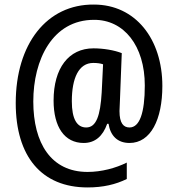

<svg xmlns="http://www.w3.org/2000/svg" viewBox="-20 -737 780 842"><path d="M692 -360C692 -566 574 -717 392 -717C185 -719 49 -544 49 -285C49 -50 163 85 364 85C432 85 487 72 536 48V-24C488 0 425 17 364 17C204 17 126 -109 126 -292C126 -475 210 -650 392 -650C523 -651 615 -537 615 -362C615 -241 592 -178 548 -178C522 -178 504 -196 504 -250C504 -258 505 -277 506 -297L514 -504C481 -517 433 -525 390 -525C281 -525 215 -438 215 -296C215 -180 263 -110 347 -110C397 -110 431 -140 450 -194H456C464 -143 494 -110 548 -110C641 -110 692 -213 692 -360ZM295 -293C295 -394 325 -461 389 -461C406 -461 421 -459 432 -455L426 -332C420 -229 402 -178 358 -178C318 -178 295 -214 295 -293Z"/></svg>

Font: Noto Sans Tamil Condensed Medium
Style: Regular
Weight: 500
Width: 3
Designer: Jelle Bosma - Monotype Design Team
Foundry: Monotype Imaging Inc.
Version: Version 2.004